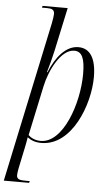

<svg xmlns="http://www.w3.org/2000/svg" viewBox="-94 -801 615 1082"><g transform="rotate(5 213.0 -260.0)"><path d="M162 -665 -30 240H113L116 230H98C59 230 42 227 42 202C42 194 44 179 47 164L74 35C77 18 80 7 83 -15C104 1 128 10 162 10C335 10 425 -230 425 -385C425 -489 391 -546 324 -546C253 -546 198 -478 162 -390H159C172 -435 183 -476 191 -513L244 -760H102L99 -750H127C156 -750 170 -744 170 -720C170 -709 167 -691 162 -665ZM157 -1C123 -1 99 -16 87 -28L147 -310C166 -400 227 -524 302 -524C346 -524 363 -486 363 -397C363 -232 285 -1 157 -1Z"/></g></svg>

Font: Noto Serif Display Condensed Light
Style: Italic
Weight: 300
Width: 3
Italic angle: -12°
Designer: Monotype Design Team
Foundry: Monotype Imaging Inc.
Version: Version 2.009